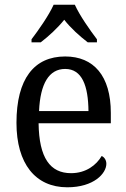

<svg xmlns="http://www.w3.org/2000/svg" viewBox="-20 -786 537 816"><path d="M114 -619V-606H153C187 -632 225 -667 253 -702C280 -667 319 -632 353 -606H392V-619C363 -657 318 -721 298 -766H208C188 -721 143 -657 114 -619ZM266 10C379 10 432 -49 432 -90C432 -107 422 -119 412 -123C390 -85 346 -50 282 -50C193 -50 146 -115 144 -262H451V-306C451 -464 378 -546 257 -546C125 -546 50 -451 50 -264C50 -91 130 10 266 10ZM356 -314H146C151 -430 188 -493 257 -493C329 -493 355 -421 356 -314Z"/></svg>

Font: Noto Serif Bengali SemiCondensed
Style: Regular
Weight: 400
Width: 4
Designer: Juan Bruce, Universal Thirst, Indian Type Foundry and the Monotype Design Team.
Foundry: Monotype Imaging Inc.
Version: Version 2.003